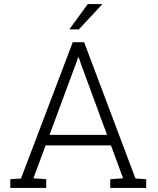

<svg xmlns="http://www.w3.org/2000/svg" viewBox="-20 -917 772 937"><path d="M30.3 0V-42.5L82.5 -45.9L335 -710.9H390.6L641.1 -45.9L693.4 -42.5V0H518.1V-42.5L580.6 -46.9L521.5 -207.5H202.6L143.1 -46.9L205.6 -42.5V0ZM221.7 -258.8H502.4L374 -607.9L364.3 -636.7H361.3L351.1 -607.9ZM319.3 -774.9 408.2 -897H476.6L477.5 -894.5L364.7 -773.4H321.8Z"/></svg>

Font: Roboto Slab LO Light
Style: Regular
Weight: 300
Designer: Google
Version: Version 2.000